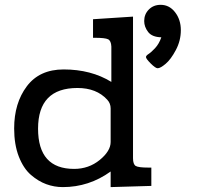

<svg xmlns="http://www.w3.org/2000/svg" viewBox="-20 -763 831 788"><path d="M38.1 -235.8Q38.1 -339.8 90.1 -408.9Q142.1 -478 241.2 -478Q354 -478 437 -426.8V-571.8Q436 -595.7 423.6 -601.8Q411.1 -607.9 368.2 -607.9H361.8V-684.1L525.9 -694.8V-113.8Q525.9 -88.9 536.9 -82Q547.9 -75.2 588.9 -75.2H601.1V0L434.1 4.9V-59.1Q345.2 4.9 237.8 4.9Q202.6 4.9 169.9 -7.1Q137.2 -19 106.7 -45.4Q76.2 -71.8 57.1 -120.8Q38.1 -169.9 38.1 -235.8ZM136.2 -234.9Q136.2 -69.8 284.2 -69.8Q344.2 -69.8 389.2 -106.4Q434.1 -143.1 434.1 -180.2V-317.9Q434.1 -338.9 419.9 -354Q376 -401.9 297.9 -401.9Q136.2 -401.9 136.2 -234.9ZM571.8 -676.8Q571.8 -704.6 590.8 -723.9Q609.9 -743.2 639.2 -743.2Q675.3 -743.2 698.7 -712.6Q722.2 -682.1 722.2 -639.2Q722.2 -596.2 701.7 -557.6Q681.2 -519 659.7 -501Q638.2 -482.9 627 -482.9Q618.2 -482.9 598.6 -502.4Q579.1 -522 579.1 -528.8Q579.1 -534.7 590.1 -541.7Q601.1 -548.8 616.9 -565.9Q632.8 -583 642.1 -609.9Q604 -610.8 587.9 -631.8Q571.8 -652.8 571.8 -676.8Z"/></svg>

Font: CMU Concrete
Style: Bold
Weight: 700
Version: Version 0.7.0